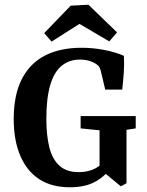

<svg xmlns="http://www.w3.org/2000/svg" viewBox="-20 -783 620 812"><path d="M276 9Q198 9 145.5 -25.5Q93 -60 65.5 -125Q38 -190 38 -279Q38 -382 72.5 -449Q107 -516 171 -548.5Q235 -581 325 -581Q373 -581 420 -572Q467 -563 504 -547Q506 -512 503.5 -476Q501 -440 497 -404H425L406 -484Q403 -495 399 -501Q395 -507 387 -512Q376 -520 358.5 -525.5Q341 -531 317 -531Q273 -531 241 -505Q209 -479 192.5 -423.5Q176 -368 176 -280Q176 -211 188.5 -160.5Q201 -110 231 -82.5Q261 -55 313 -55Q354 -55 384.5 -71.5Q415 -88 434 -119L453 -80Q429 -41 385.5 -16Q342 9 276 9ZM491 5 422 -52H401V-232L321 -240V-292H554V-240L515 -234V-8ZM167 -643 279 -759 354 -763 475 -646 442 -608 316 -682 198 -607Z"/></svg>

Font: Yrsa SemiBold
Style: Regular
Weight: 600
Version: Version 2.004